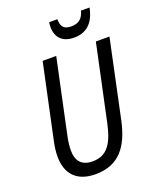

<svg xmlns="http://www.w3.org/2000/svg" viewBox="-166 -1009 909 1115"><g transform="rotate(-20 288.5 -451.0)"><path d="M383 -778C459 -778 508 -821 526 -912H473C461 -867 437 -845 389 -845C344 -845 327 -867 327 -912H276C275 -903 274 -893 274 -882C274 -817 313 -778 383 -778ZM229 10C376 10 443 -84 475 -233L577 -714H493L392 -241C366 -123 325 -66 238 -66C173 -66 140 -102 140 -168C140 -189 143 -221 149 -249L248 -714H164L66 -254C58 -219 55 -186 55 -162C55 -53 115 10 229 10Z"/></g></svg>

Font: Noto Sans Display SemiCondensed
Style: Italic
Weight: 400
Width: 4
Italic angle: -12°
Designer: Monotype Design Team
Foundry: Monotype Imaging Inc.
Version: Version 1.900